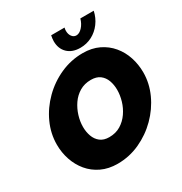

<svg xmlns="http://www.w3.org/2000/svg" viewBox="-207 -1062 1153 1219"><g transform="rotate(-30 369.0 -453.0)"><path d="M303 6Q237 6 185.5 -18.5Q134 -43 99 -85Q64 -127 46 -180.5Q28 -234 28 -292Q28 -373 62.5 -448.5Q97 -524 157.5 -584Q218 -644 296 -679Q374 -714 460 -714Q526 -714 577 -689.5Q628 -665 663 -623Q698 -581 715.5 -527.5Q733 -474 733 -416Q733 -336 698.5 -260.5Q664 -185 604 -125Q544 -65 466.5 -29.5Q389 6 303 6ZM341 -167Q389 -167 425 -189Q461 -211 485.5 -246.5Q510 -282 522 -323Q534 -364 534 -403Q534 -440 522.5 -471.5Q511 -503 486 -522Q461 -541 420 -541Q373 -541 337 -519.5Q301 -498 277 -463Q253 -428 240.5 -387Q228 -346 228 -307Q228 -270 239.5 -238Q251 -206 276 -186.5Q301 -167 341 -167ZM483 -831Q505 -831 526.5 -854Q548 -877 558 -912H656Q646 -865 618.5 -828Q591 -791 551.5 -770.5Q512 -750 466 -750Q407 -750 373 -783Q339 -816 339 -871Q339 -881 340.5 -891.5Q342 -902 344 -912H442Q439 -900 439 -889Q439 -864 451.5 -847.5Q464 -831 483 -831Z"/></g></svg>

Font: Raleway Black
Style: Italic
Weight: 900
Italic angle: -12°
Designer: Matt McInerney, Pablo Impallari, Rodrigo Fuenzalida
Foundry: Matt McInerney, Pablo Impallari, Rodrigo Fuenzalida
Version: Version 4.101;RELEASE